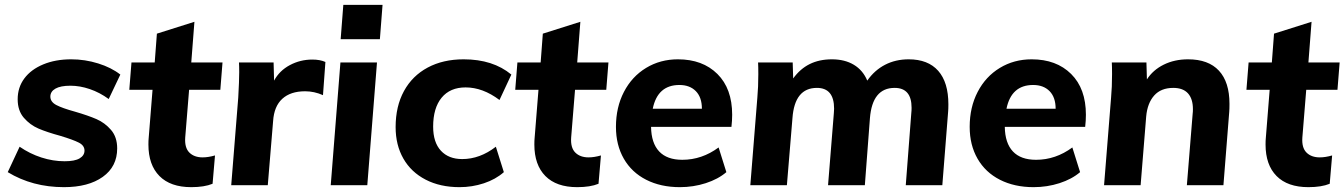

<svg xmlns="http://www.w3.org/2000/svg" viewBox="-20 -765 5553 793"><path d="M12 -54 61 -159Q103 -130 151 -114.5Q199 -99 247 -99Q289 -99 309 -111Q329 -123 329 -143Q329 -164 305.5 -176Q282 -188 229 -204Q174 -219 139 -234Q104 -249 78.5 -278.5Q53 -308 53 -355Q53 -404 80.5 -441Q108 -478 158.5 -499Q209 -520 274 -520Q331 -520 385.5 -503Q440 -486 477 -457L429 -356Q392 -383 351 -397Q310 -411 271 -411Q230 -411 209 -399Q188 -387 188 -366Q188 -344 213 -331Q238 -318 289 -304Q344 -288 378.5 -273Q413 -258 438.5 -228.5Q464 -199 464 -152Q464 -77 404.5 -34.5Q345 8 244 8Q114 8 12 -54Z M745 -197Q742 -155 762 -135Q782 -115 817 -115Q840 -115 868 -123L858 -6Q824 8 770 8Q684 8 638.5 -38Q593 -84 593 -168Q593 -185 594 -194L610 -394H514L523 -507H619L628 -626L783 -675L770 -507H899L890 -394H761Z M1324 -509 1314 -372Q1278 -388 1240 -388Q1180 -388 1146 -357Q1112 -326 1108 -265L1086 0H935L964 -362Q968 -432 968 -467Q968 -494 967 -507H1110L1112 -432Q1134 -473 1177 -496Q1220 -519 1270 -519Q1302 -519 1324 -509Z M1346 0 1386 -507H1537L1497 0ZM1398 -745H1560L1549 -603H1387Z M1614 -240Q1614 -326 1648.5 -389Q1683 -452 1746.5 -486Q1810 -520 1895 -520Q2016 -520 2092 -457L2043 -352Q1974 -404 1903 -404Q1839 -404 1804 -361.5Q1769 -319 1769 -242Q1769 -177 1801 -142.5Q1833 -108 1889 -108Q1962 -108 2028 -159L2061 -54Q2027 -24 1978.5 -8Q1930 8 1878 8Q1798 8 1738 -23Q1678 -54 1646 -110Q1614 -166 1614 -240Z M2339 -197Q2336 -155 2356 -135Q2376 -115 2411 -115Q2434 -115 2462 -123L2452 -6Q2418 8 2364 8Q2278 8 2232.5 -38Q2187 -84 2187 -168Q2187 -185 2188 -194L2204 -394H2108L2117 -507H2213L2222 -626L2377 -675L2364 -507H2493L2484 -394H2355Z M3004 -291Q3004 -267 3001 -241H2669Q2670 -174 2702.5 -139.5Q2735 -105 2798 -105Q2879 -105 2948 -156L2980 -54Q2946 -25 2895 -8.5Q2844 8 2788 8Q2709 8 2649 -22.5Q2589 -53 2556.5 -109.5Q2524 -166 2524 -241Q2524 -322 2557 -385.5Q2590 -449 2648.5 -484.5Q2707 -520 2780 -520Q2882 -520 2943 -459.5Q3004 -399 3004 -291ZM2676 -316H2879Q2879 -363 2854 -388.5Q2829 -414 2786 -414Q2696 -414 2676 -316Z M3897 -334Q3897 -314 3896 -304L3872 0H3721L3744 -300Q3745 -307 3745 -320Q3745 -402 3675 -402Q3583 -402 3573 -277L3552 0H3400L3424 -298L3425 -316Q3425 -402 3354 -402Q3262 -402 3253 -277L3230 0H3079L3108 -362Q3112 -405 3112 -459Q3112 -491 3111 -507H3254L3256 -441Q3285 -481 3324.5 -500.5Q3364 -520 3416 -520Q3469 -520 3506.5 -497.5Q3544 -475 3562 -432Q3592 -475 3635.5 -497.5Q3679 -520 3733 -520Q3813 -520 3855 -472.5Q3897 -425 3897 -334Z M4465 -291Q4465 -267 4462 -241H4130Q4131 -174 4163.5 -139.5Q4196 -105 4259 -105Q4340 -105 4409 -156L4441 -54Q4407 -25 4356 -8.5Q4305 8 4249 8Q4170 8 4110 -22.5Q4050 -53 4017.5 -109.5Q3985 -166 3985 -241Q3985 -322 4018 -385.5Q4051 -449 4109.5 -484.5Q4168 -520 4241 -520Q4343 -520 4404 -459.5Q4465 -399 4465 -291ZM4137 -316H4340Q4340 -363 4315 -388.5Q4290 -414 4247 -414Q4157 -414 4137 -316Z M5058 -336Q5058 -314 5057 -303L5033 0H4882L4906 -296Q4907 -302 4907 -314Q4907 -357 4886.5 -379.5Q4866 -402 4826 -402Q4775 -402 4747 -370.5Q4719 -339 4714 -284L4691 0H4540L4569 -362Q4573 -405 4573 -459Q4573 -491 4572 -507H4715L4717 -437Q4742 -476 4786.5 -498Q4831 -520 4887 -520Q4971 -520 5014.5 -473Q5058 -426 5058 -336Z M5359 -197Q5356 -155 5376 -135Q5396 -115 5431 -115Q5454 -115 5482 -123L5472 -6Q5438 8 5384 8Q5298 8 5252.5 -38Q5207 -84 5207 -168Q5207 -185 5208 -194L5224 -394H5128L5137 -507H5233L5242 -626L5397 -675L5384 -507H5513L5504 -394H5375Z"/></svg>

Font: Muli ExtraBold
Style: Italic
Weight: 800
Italic angle: -4.541°
Designer: Vernon Adams
Foundry: Vernon Adams
Version: Version 2.000